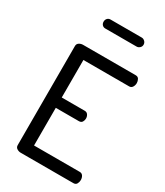

<svg xmlns="http://www.w3.org/2000/svg" viewBox="-228 -1033 970 1126"><g transform="rotate(30 257.0 -470.0)"><path d="M109 0Q95 0 83 -7.5Q71 -15 71 -30V-701Q71 -716 83 -723.5Q95 -731 109 -731H465Q481 -731 487.5 -719Q494 -707 494 -694Q494 -679 486.5 -667Q479 -655 465 -655H155V-401H311Q325 -401 332.5 -390Q340 -379 340 -365Q340 -353 333.5 -342Q327 -331 311 -331H155V-76H465Q479 -76 486.5 -64.5Q494 -53 494 -37Q494 -24 487.5 -12Q481 0 465 0ZM174 -879Q161 -879 153 -887.5Q145 -896 145 -909Q145 -922 153 -931Q161 -940 174 -940H386Q397 -940 406.5 -931Q416 -922 416 -909Q416 -896 406.5 -887.5Q397 -879 386 -879Z"/></g></svg>

Font: Dosis ExtraLight Medium
Style: Regular
Weight: 500
Version: Version 3.001; ttfautohint (v1.8.2)